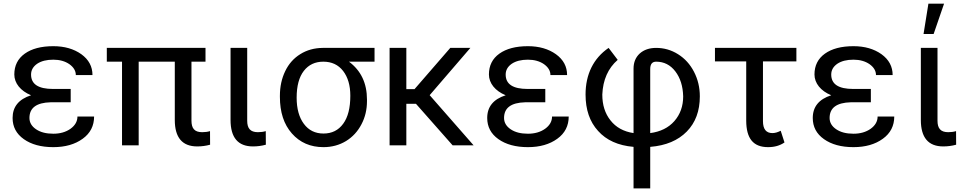

<svg xmlns="http://www.w3.org/2000/svg" viewBox="-20 -788 5241 1041"><path d="M139.6 -148.4C139.6 -203.1 177.7 -231.4 253.9 -233.4H363.3V-305.7H267.6C188 -305.7 148.4 -331.5 148.4 -383.8C148.4 -407.7 159.7 -427.2 181.6 -442.4C203.6 -457 232.4 -464.4 269 -464.4C303.7 -464.4 333 -456.1 356.4 -439.9C379.4 -423.3 391.1 -403.8 391.1 -380.9H481.4C481.4 -427.2 461.4 -464.8 420.9 -494.1C380.4 -522.9 329.6 -537.6 269 -537.6C203.1 -537.6 151.9 -523.9 114.3 -497.1C76.7 -470.2 57.6 -432.6 57.6 -384.3C57.6 -336.9 91.3 -294.9 148.4 -271.5C81.5 -250 48.3 -209 48.3 -148.4C48.3 -100.6 68.4 -62.5 108.9 -33.7C149.4 -4.9 202.6 9.8 269 9.8C333.5 9.8 386.7 -5.4 428.2 -35.6C469.7 -65.4 490.2 -106 490.2 -156.2H399.9C399.9 -129.9 387.2 -107.9 362.3 -89.8C336.9 -71.8 305.7 -63 269 -63C230.5 -63 199.7 -70.8 175.8 -86.9C151.9 -103 139.6 -123.5 139.6 -148.4Z M1094.2 -528.3H559.1V-453.6H641.6V0H731.9V-453.6H927.7V-137.7C927.7 -42 968.3 5.9 1049.3 5.9C1073.2 5.9 1096.2 2.9 1119.1 -3.4L1118.7 -77.1C1106 -73.2 1091.8 -71.3 1076.2 -71.3C1033.7 -71.3 1018.1 -92.8 1018.1 -134.3V-453.6H1094.2Z M1230 -528.3V-137.7C1230 -42 1270.5 5.9 1351.6 5.9C1375.5 5.9 1398.4 2.9 1421.4 -3.4L1420.9 -77.1C1408.2 -73.2 1394 -71.3 1378.4 -71.3C1336.9 -71.3 1320.3 -92.3 1320.3 -133.3V-528.3Z M2010.7 -528.3H1729.5C1684.1 -527.8 1643.6 -516.6 1608.4 -494.6C1572.8 -472.7 1545.4 -441.9 1526.4 -402.3C1507.3 -362.8 1497.6 -318.4 1497.6 -269V-262.7C1497.6 -179.7 1519 -113.8 1562.5 -64.5C1606 -15.1 1663.1 9.8 1733.9 9.8C1779.3 9.8 1820.3 -1.5 1856.4 -23.4C1892.1 -45.4 1919.9 -75.7 1939.9 -114.3C1960 -152.3 1969.7 -194.3 1969.7 -239.7V-248C1969.7 -336.9 1937 -405.3 1872.1 -453.6H2010.7ZM1588.4 -258.3C1588.4 -322.3 1601.6 -370.6 1627.4 -403.8C1653.3 -437 1688.5 -453.6 1732.9 -453.6C1778.3 -453.6 1814 -437 1840.3 -403.3C1866.2 -369.6 1879.4 -325.2 1879.4 -269C1879.4 -203.1 1866.7 -152.3 1840.8 -117.2C1814.9 -81.5 1779.3 -64 1733.9 -64C1689 -64 1653.3 -81.5 1627.4 -116.7C1601.6 -151.4 1588.4 -198.7 1588.4 -258.3Z M2434.1 0H2547.9L2309.6 -272L2530.3 -528.3H2421.4L2227.5 -304.7H2183.1V-528.3H2092.3V0H2183.1V-225.1H2235.4Z M2712.9 -148.4C2712.9 -203.1 2751 -231.4 2827.1 -233.4H2936.5V-305.7H2840.8C2761.2 -305.7 2721.7 -331.5 2721.7 -383.8C2721.7 -407.7 2732.9 -427.2 2754.9 -442.4C2776.9 -457 2805.7 -464.4 2842.3 -464.4C2877 -464.4 2906.2 -456.1 2929.7 -439.9C2952.6 -423.3 2964.4 -403.8 2964.4 -380.9H3054.7C3054.7 -427.2 3034.7 -464.8 2994.1 -494.1C2953.6 -522.9 2902.8 -537.6 2842.3 -537.6C2776.4 -537.6 2725.1 -523.9 2687.5 -497.1C2649.9 -470.2 2630.9 -432.6 2630.9 -384.3C2630.9 -336.9 2664.6 -294.9 2721.7 -271.5C2654.8 -250 2621.6 -209 2621.6 -148.4C2621.6 -100.6 2641.6 -62.5 2682.1 -33.7C2722.7 -4.9 2775.9 9.8 2842.3 9.8C2906.7 9.8 2960 -5.4 3001.5 -35.6C3043 -65.4 3063.5 -106 3063.5 -156.2H2973.1C2973.1 -129.9 2960.4 -107.9 2935.5 -89.8C2910.2 -71.8 2878.9 -63 2842.3 -63C2803.7 -63 2772.9 -70.8 2749 -86.9C2725.1 -103 2712.9 -123.5 2712.9 -148.4Z M3415 233.4H3505.4V8.3C3590.3 1.5 3656.2 -26.4 3703.6 -74.7C3751 -123 3774.4 -186.5 3774.4 -265.6C3774.4 -314 3763.7 -358.4 3742.7 -398.9C3721.7 -439.5 3692.9 -471.2 3656.2 -494.1C3619.6 -517.1 3580.1 -528.3 3537.6 -528.3C3501 -528.3 3471.2 -518.1 3448.7 -498C3426.3 -477.5 3415 -450.2 3415 -416V-66.4C3360.8 -74.7 3319.3 -97.7 3290 -135.3C3260.3 -172.4 3245.6 -219.2 3245.6 -275.4C3249 -355 3276.9 -418 3329.1 -463.4L3279.8 -528.3C3197.3 -471.7 3154.8 -384.8 3154.8 -275.4C3154.8 -193.8 3177.2 -127.9 3222.7 -78.1C3267.6 -27.8 3331.5 1 3415 8.3ZM3505.4 -413.6C3505.4 -440.4 3516.1 -453.6 3537.6 -453.6C3580.1 -453.6 3614.7 -436 3641.6 -400.9C3668.5 -365.7 3682.6 -320.8 3684.1 -265.6C3684.1 -212.4 3668 -167.5 3636.2 -131.3C3604.5 -95.2 3560.5 -73.7 3505.4 -66.4Z M4297.9 -528.3H3856.4V-455.1H4025.9V-133.3C4026.4 -38.1 4063 9.8 4144.5 9.8C4179.2 9.8 4208.5 1.5 4233.4 -15.6L4212.9 -79.1C4196.8 -70.8 4182.1 -66.4 4168 -66.4C4133.8 -66.4 4116.7 -87.9 4116.7 -131.3V-455.1H4297.9Z M4478 -148.4C4478 -203.1 4516.1 -231.4 4592.3 -233.4H4701.7V-305.7H4606C4526.4 -305.7 4486.8 -331.5 4486.8 -383.8C4486.8 -407.7 4498 -427.2 4520 -442.4C4542 -457 4570.8 -464.4 4607.4 -464.4C4642.1 -464.4 4671.4 -456.1 4694.8 -439.9C4717.8 -423.3 4729.5 -403.8 4729.5 -380.9H4819.8C4819.8 -427.2 4799.8 -464.8 4759.3 -494.1C4718.8 -522.9 4668 -537.6 4607.4 -537.6C4541.5 -537.6 4490.2 -523.9 4452.6 -497.1C4415 -470.2 4396 -432.6 4396 -384.3C4396 -336.9 4429.7 -294.9 4486.8 -271.5C4419.9 -250 4386.7 -209 4386.7 -148.4C4386.7 -100.6 4406.7 -62.5 4447.3 -33.7C4487.8 -4.9 4541 9.8 4607.4 9.8C4671.9 9.8 4725.1 -5.4 4766.6 -35.6C4808.1 -65.4 4828.6 -106 4828.6 -156.2H4738.3C4738.3 -129.9 4725.6 -107.9 4700.7 -89.8C4675.3 -71.8 4644 -63 4607.4 -63C4568.8 -63 4538.1 -70.8 4514.2 -86.9C4490.2 -103 4478 -123.5 4478 -148.4Z M4987.3 -603.5H5042L5098.6 -768.1H5013.7ZM4972.7 -528.3V-137.7C4972.7 -42 5013.2 5.9 5094.2 5.9C5118.2 5.9 5141.1 2.9 5164.1 -3.4L5163.6 -77.1C5150.9 -73.2 5136.7 -71.3 5121.1 -71.3C5079.6 -71.3 5063 -92.3 5063 -133.3V-528.3Z"/></svg>

Font: Roboto
Style: Regular
Weight: 400
Designer: Google
Version: Version 2.137; 2017